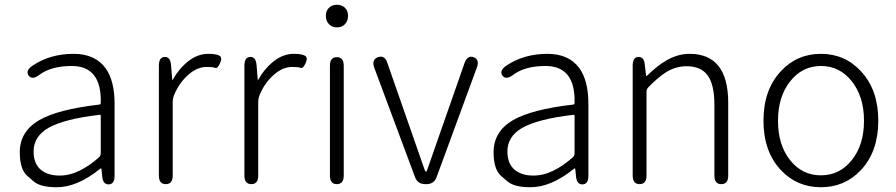

<svg xmlns="http://www.w3.org/2000/svg" viewBox="-20 -773 3763 806"><path d="M218 13Q150 13 122 -11Q108 -23 94 -35Q63 -63 63 -134Q63 -221 145 -269Q224 -314 397 -334Q403 -335 403 -341Q407 -496 281 -496Q194 -496 144 -458Q115 -436 100 -456Q86 -476 116 -497Q190 -547 289 -547Q379 -547 423 -487Q461 -434 461 -338V-35Q461 0 437 1Q412 2 409 -33L406 -63Q405 -68 401 -65Q305 13 218 13ZM230 -36Q273 -36 315 -57Q354 -76 395 -112Q403 -119 403 -130V-287Q403 -292 398 -291Q250 -274 183 -236Q121 -200 121 -137Q121 -85 153 -59Q182 -36 230 -36Z M676 0Q647 0 647 -36V-497Q647 -533 671 -534Q695 -535 698 -500L703 -439Q703 -434 705 -438Q732 -486 771 -516.5Q810 -547 855 -547Q886 -547 900.5 -539.5Q915 -532 904 -508Q893 -484 883.5 -488Q874 -492 848 -492Q809 -492 774 -462Q732 -427 710 -372Q705 -358 705 -343V-36Q705 0 676 0Z M1035 0Q1006 0 1006 -36V-497Q1006 -533 1030 -534Q1054 -535 1057 -500L1062 -439Q1062 -434 1064 -438Q1091 -486 1130 -516.5Q1169 -547 1214 -547Q1245 -547 1259.5 -539.5Q1274 -532 1263 -508Q1252 -484 1242.5 -488Q1233 -492 1207 -492Q1168 -492 1133 -462Q1091 -427 1069 -372Q1064 -358 1064 -343V-36Q1064 0 1035 0Z M1394 0Q1365 0 1365 -36V-497Q1365 -533 1394 -533Q1423 -533 1423 -497V-36Q1423 0 1394 0ZM1394.5 -658Q1374 -658 1361 -671.5Q1348 -685 1348 -706.5Q1348 -728 1361 -740.5Q1374 -753 1394.5 -753Q1415 -753 1428 -740.5Q1441 -728 1441 -706.5Q1441 -685 1428 -671.5Q1415 -658 1394.5 -658Z M1765 0Q1733 0 1722 -30L1551 -489Q1539 -523 1567 -533Q1595 -543 1606 -509L1763 -59Q1766 -52 1768 -52Q1770 -52 1773 -59L1930 -508Q1942 -542 1968 -533Q1994 -523 1982 -490L1813 -30Q1802 0 1770 0Z M2207 13Q2139 13 2111 -11Q2097 -23 2083 -35Q2052 -63 2052 -134Q2052 -221 2134 -269Q2213 -314 2386 -334Q2392 -335 2392 -341Q2396 -496 2270 -496Q2183 -496 2133 -458Q2104 -436 2089 -456Q2075 -476 2105 -497Q2179 -547 2278 -547Q2368 -547 2412 -487Q2450 -434 2450 -338V-35Q2450 0 2426 1Q2401 2 2398 -33L2395 -63Q2394 -68 2390 -65Q2294 13 2207 13ZM2219 -36Q2262 -36 2304 -57Q2343 -76 2384 -112Q2392 -119 2392 -130V-287Q2392 -292 2387 -291Q2239 -274 2172 -236Q2110 -200 2110 -137Q2110 -85 2142 -59Q2171 -36 2219 -36Z M2665 0Q2636 0 2636 -36V-498Q2636 -533 2660 -534Q2684 -535 2687 -500L2692 -457Q2692 -452 2696 -455Q2740 -498 2777 -519Q2825 -547 2875 -547Q3037 -547 3037 -341V-36Q3037 0 3008 0Q2979 0 2979 -36V-333Q2979 -417 2951 -456Q2923 -495 2862 -495Q2818 -495 2778 -471Q2744 -450 2702 -407Q2694 -399 2694 -387V-36Q2694 0 2665 0Z M3257 -60Q3185 -138 3185 -266.5Q3185 -395 3257 -473Q3325 -547 3426 -547Q3527 -547 3595 -473Q3667 -395 3667 -266.5Q3667 -138 3595 -60Q3527 13 3426 13Q3325 13 3257 -60ZM3296.5 -101Q3347 -37 3426 -37Q3505 -37 3556 -101Q3607 -165 3607 -266Q3607 -367 3556 -431.5Q3505 -496 3426.5 -496Q3348 -496 3297 -431.5Q3246 -367 3246 -266Q3246 -165 3296.5 -101Z"/></svg>

Font: Resource Han Rounded CN Light
Style: Regular
Weight: 300
Designer: Cyano Hao (round all glyphs); Ryoko NISHIZUKA 西塚涼子 (kana, bopomofo & ideographs); Paul D. Hunt (Latin, Greek & Cyrillic)
Foundry: Cyano Hao
Version: 0.990